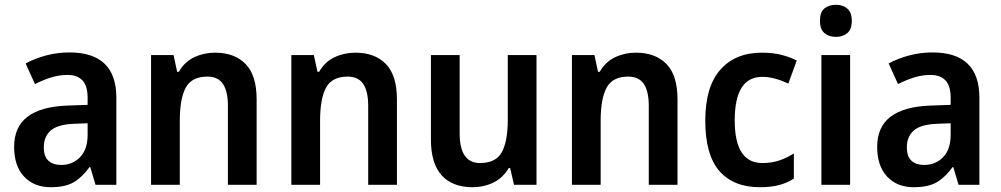

<svg xmlns="http://www.w3.org/2000/svg" viewBox="-20 -772 4182 802"><path d="M270 -553Q466 -553 466 -364V0H379L357 -74H354Q323 -31 287.5 -10.5Q252 10 192 10Q122 10 80.5 -34.5Q39 -79 39 -158Q39 -242 95 -284.5Q151 -327 262 -331L346 -334V-363Q346 -413 324.5 -436Q303 -459 262 -459Q227 -459 193.5 -448.5Q160 -438 126 -421L87 -507Q126 -528 173 -540.5Q220 -553 270 -553ZM289 -255Q220 -252 191.5 -226.5Q163 -201 163 -157Q163 -118 182.5 -100.5Q202 -83 235 -83Q283 -83 314.5 -115.5Q346 -148 346 -209V-257Z M878 -552Q960 -552 1006 -504.5Q1052 -457 1052 -357V0H932V-330Q932 -390 911.5 -421Q891 -452 846 -452Q781 -452 756 -406Q731 -360 731 -267V0H611V-542H705L720 -472H727Q751 -514 791.5 -533Q832 -552 878 -552Z M1464 -552Q1546 -552 1592 -504.5Q1638 -457 1638 -357V0H1518V-330Q1518 -390 1497.5 -421Q1477 -452 1432 -452Q1367 -452 1342 -406Q1317 -360 1317 -267V0H1197V-542H1291L1306 -472H1313Q1337 -514 1377.5 -533Q1418 -552 1464 -552Z M2221 -542V0H2127L2111 -70H2105Q2081 -29 2041 -9.5Q2001 10 1954 10Q1870 10 1825 -39.5Q1780 -89 1780 -189V-542H1900V-215Q1900 -91 1985 -91Q2052 -91 2076.5 -137Q2101 -183 2101 -271V-542Z M2636 -552Q2718 -552 2764 -504.5Q2810 -457 2810 -357V0H2690V-330Q2690 -390 2669.5 -421Q2649 -452 2604 -452Q2539 -452 2514 -406Q2489 -360 2489 -267V0H2369V-542H2463L2478 -472H2485Q2509 -514 2549.5 -533Q2590 -552 2636 -552Z M3154 10Q3044 10 2985 -57.5Q2926 -125 2926 -268Q2926 -410 2989 -481Q3052 -552 3162 -552Q3209 -552 3245.5 -542.5Q3282 -533 3308 -519L3273 -423Q3245 -436 3217.5 -443.5Q3190 -451 3164 -451Q3049 -451 3049 -269Q3049 -91 3164 -91Q3203 -91 3234.5 -101.5Q3266 -112 3296 -131V-26Q3266 -7 3232.5 1.5Q3199 10 3154 10Z M3472 -752Q3501 -752 3519.5 -736Q3538 -720 3538 -685Q3538 -650 3519.5 -634Q3501 -618 3472 -618Q3442 -618 3423.5 -634Q3405 -650 3405 -685Q3405 -721 3423.5 -736.5Q3442 -752 3472 -752ZM3531 -542V0H3411V-542Z M3875 -553Q4071 -553 4071 -364V0H3984L3962 -74H3959Q3928 -31 3892.5 -10.5Q3857 10 3797 10Q3727 10 3685.5 -34.5Q3644 -79 3644 -158Q3644 -242 3700 -284.5Q3756 -327 3867 -331L3951 -334V-363Q3951 -413 3929.5 -436Q3908 -459 3867 -459Q3832 -459 3798.5 -448.5Q3765 -438 3731 -421L3692 -507Q3731 -528 3778 -540.5Q3825 -553 3875 -553ZM3894 -255Q3825 -252 3796.5 -226.5Q3768 -201 3768 -157Q3768 -118 3787.5 -100.5Q3807 -83 3840 -83Q3888 -83 3919.5 -115.5Q3951 -148 3951 -209V-257Z"/></svg>

Font: Noto Sans Gurmukhi UI SemiCondensed SemiBold
Style: Regular
Weight: 600
Width: 4
Designer: Jelle Bosma - Monotype Design Team
Foundry: Monotype Imaging Inc.
Version: Version 2.004; ttfautohint (v1.8.4.7-5d5b)